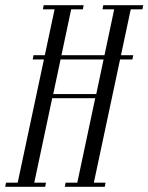

<svg xmlns="http://www.w3.org/2000/svg" viewBox="-80 -719 571 739"><path d="M429.6 -490H45.9L49.1 -506.6H432.8ZM88.1 -699H241.9L238.9 -683H193.9L124.9 -357H290.5L359.5 -683H314.5L317.5 -699H471.2L468.2 -683H423.2L281.2 -16H326.2L323.2 0H169.5L172.5 -16H217.5L286.5 -341H120.9L51.9 -16H96.9L93.9 0H-59.9L-56.9 -16H-11.9L130.1 -683H85.1Z"/></svg>

Font: Emberly Black
Style: Italic
Weight: 900
Italic angle: -12°
Designer: Rajesh Rajput
Foundry: Rajesh Rajput
Version: Version 1.000